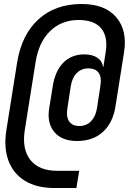

<svg xmlns="http://www.w3.org/2000/svg" viewBox="-20 -760 644 960"><path d="M252 180Q164 180 105.5 144.5Q47 109 22.5 44Q-2 -21 12 -110L66 -450Q89 -588 173 -664Q257 -740 388 -740Q505 -740 561.5 -673.5Q618 -607 600 -497L557 -226Q544 -145 494 -100Q444 -55 365 -55Q289 -55 251.5 -100Q214 -145 226 -219L244 -330Q256 -406 297 -447Q338 -488 401 -488Q442 -488 466.5 -471.5Q491 -455 495 -426H497L508 -497Q521 -575 486.5 -617.5Q452 -660 373 -660Q288 -660 231 -605Q174 -550 158 -450L104 -110Q89 -14 132 40Q175 94 266 94H376L362 180ZM377 -130Q412 -130 435 -153.5Q458 -177 465 -219L482 -331Q489 -373 473.5 -395.5Q458 -418 422 -418Q387 -418 364 -395Q341 -372 334 -330L317 -219Q310 -177 325.5 -153.5Q341 -130 377 -130Z"/></svg>

Font: JetBrains Mono NL SemiBold
Style: Italic
Weight: 600
Italic angle: -9°
Monospace: yes
Designer: Philipp Nurullin, Konstantin Bulenkov
Foundry: JetBrains
Version: Version 2.305; ttfautohint (v1.8.4.7-5d5b)